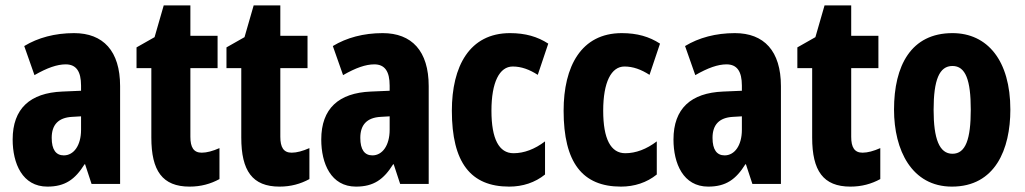

<svg xmlns="http://www.w3.org/2000/svg" viewBox="-20 -683 3807 713"><path d="M255 -560C184 -560 121 -543 70 -512L108 -404C155 -431 192 -444 224 -444C263 -444 281 -418 281 -365V-346L211 -343C92 -338 27 -280 27 -165C27 -76 63 10 156 10C222 10 259 -17 294 -73H296L320 0H426V-363C426 -494 363 -560 255 -560ZM247 -249 281 -251V-201C281 -143 254 -106 217 -106C188 -106 172 -127 172 -171C172 -220 197 -246 247 -249Z M729 -116C699 -116 687 -136 687 -175V-430H788V-550H687V-663H588L554 -545L487 -507V-430H542V-172C542 -49 583 10 684 10C726 10 762 0 795 -18V-133C770 -122 748 -116 729 -116Z M1063 -116C1033 -116 1021 -136 1021 -175V-430H1122V-550H1021V-663H922L888 -545L821 -507V-430H876V-172C876 -49 917 10 1018 10C1060 10 1096 0 1129 -18V-133C1104 -122 1082 -116 1063 -116Z M1401 -560C1330 -560 1267 -543 1216 -512L1254 -404C1301 -431 1338 -444 1370 -444C1409 -444 1427 -418 1427 -365V-346L1357 -343C1238 -338 1173 -280 1173 -165C1173 -76 1209 10 1302 10C1368 10 1405 -17 1440 -73H1442L1466 0H1572V-363C1572 -494 1509 -560 1401 -560ZM1393 -249 1427 -251V-201C1427 -143 1400 -106 1363 -106C1334 -106 1318 -127 1318 -171C1318 -220 1343 -246 1393 -249Z M1871 10C1921 10 1967 -5 2004 -35V-158C1966 -129 1926 -114 1887 -114C1833 -114 1805 -167 1805 -272C1805 -378 1835 -436 1884 -436C1916 -436 1946 -425 1977 -405L2016 -521C1976 -547 1931 -560 1874 -560C1723 -560 1658 -436 1658 -272C1658 -79 1728 10 1871 10Z M2286 10C2336 10 2382 -5 2419 -35V-158C2381 -129 2341 -114 2302 -114C2248 -114 2220 -167 2220 -272C2220 -378 2250 -436 2299 -436C2331 -436 2361 -425 2392 -405L2431 -521C2391 -547 2346 -560 2289 -560C2138 -560 2073 -436 2073 -272C2073 -79 2143 10 2286 10Z M2709 -560C2638 -560 2575 -543 2524 -512L2562 -404C2609 -431 2646 -444 2678 -444C2717 -444 2735 -418 2735 -365V-346L2665 -343C2546 -338 2481 -280 2481 -165C2481 -76 2517 10 2610 10C2676 10 2713 -17 2748 -73H2750L2774 0H2880V-363C2880 -494 2817 -560 2709 -560ZM2701 -249 2735 -251V-201C2735 -143 2708 -106 2671 -106C2642 -106 2626 -127 2626 -171C2626 -220 2651 -246 2701 -249Z M3183 -116C3153 -116 3141 -136 3141 -175V-430H3242V-550H3141V-663H3042L3008 -545L2941 -507V-430H2996V-172C2996 -49 3037 10 3138 10C3180 10 3216 0 3249 -18V-133C3224 -122 3202 -116 3183 -116Z M3732 -276C3732 -458 3647 -560 3517 -560C3363 -560 3300 -439 3300 -276C3300 -125 3366 10 3515 10C3676 10 3732 -129 3732 -276ZM3447 -275C3447 -386 3468 -438 3517 -438C3566 -438 3585 -385 3585 -276C3585 -166 3566 -112 3517 -112C3468 -112 3447 -168 3447 -275Z"/></svg>

Font: Noto Sans Khmer UI ExtraCondensed ExtraBold
Style: Regular
Weight: 800
Width: 2
Designer: Danh Hong and the Monotype Design Team
Foundry: Monotype Imaging Inc.
Version: Version 2.002